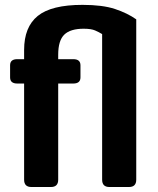

<svg xmlns="http://www.w3.org/2000/svg" viewBox="-20 -750 633 770"><path d="M49.3 -415Q20.5 -415 20.5 -439.5V-488.3Q20.5 -512.7 49.3 -512.7H76.7V-549.8Q76.7 -641.6 131.3 -686Q186 -730.5 311 -730.5Q391.1 -730.5 441.2 -713.9Q491.2 -697.3 526.4 -672.4V-29.3Q526.4 0 497.1 0H418.9Q389.6 0 389.6 -29.3V-613.3Q377 -621.1 361.3 -627.9Q345.7 -634.8 315.4 -634.8Q262.2 -634.8 237.8 -611.1Q213.4 -587.4 213.4 -530.3V-512.7H273.9Q302.7 -512.7 302.7 -488.3V-439.5Q302.7 -415 273.9 -415H213.4V-29.3Q213.4 0 184.1 0H106Q76.7 0 76.7 -29.3V-415Z"/></svg>

Font: Istok Web
Style: Bold
Weight: 700
Designer: Andrey V. Panov
Foundry: Andrey V. Panov
Version: Version 1.0.2g